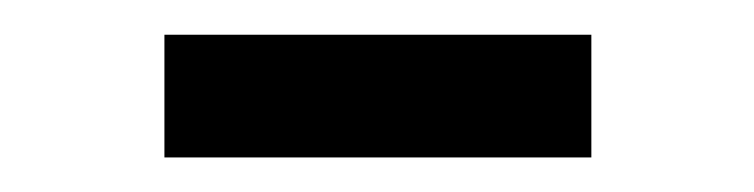

<svg xmlns="http://www.w3.org/2000/svg" viewBox="-20 -306 432 110"><path d="M74.2 -215.8V-286.1H318.8V-215.8Z"/></svg>

Font: Heuristica
Style: Regular
Weight: 400
Version: Version 1.0.2